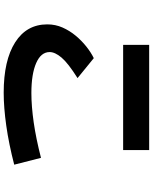

<svg xmlns="http://www.w3.org/2000/svg" viewBox="86 -859 828 1040"><g transform="rotate(90 500.0 -339.0)"><path d="M793 -733V-592H223V-733ZM835 -147 872 -2Q760 27 661 41Q562 55 482 55Q307 55 209.5 -7Q112 -69 112 -181Q112 -225 129 -263.5Q146 -302 173 -334.5Q200 -367 232 -392.5Q264 -418 295 -433L403 -345Q322 -294 292 -258.5Q262 -223 262 -194Q262 -147 321.5 -121Q381 -95 484 -95Q555 -95 642.5 -107.5Q730 -120 835 -147Z"/></g></svg>

Font: Murecho Thin
Style: Bold
Weight: 700
Version: Version 1.010